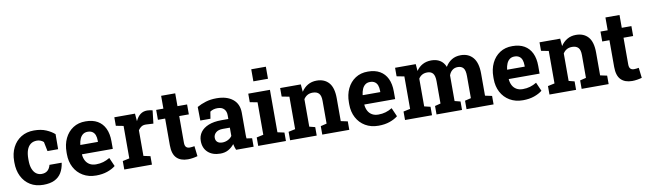

<svg xmlns="http://www.w3.org/2000/svg" viewBox="-42 -1330 6425 1908"><g transform="rotate(-10 3170.5 -376.0)"><path d="M279.3 10.3Q203.1 10.3 147.7 -23.9Q92.3 -58.1 62.5 -118.4Q32.7 -178.7 32.7 -256.3V-271Q32.7 -349.1 63 -409.2Q93.3 -469.2 148.4 -503.7Q203.6 -538.1 278.3 -538.1Q349.6 -538.1 401.1 -515.9Q452.6 -493.7 484.9 -464.4L483.9 -313H376.5L357.4 -407.2Q345.7 -418.9 327.6 -426.3Q309.6 -433.6 291 -433.6Q252 -433.6 226.3 -414.1Q200.7 -394.5 188 -358.4Q175.3 -322.3 175.3 -271V-256.3Q175.3 -202.1 189.5 -167.2Q203.6 -132.3 227.3 -115.7Q251 -99.1 280.3 -99.1Q317.9 -99.1 340.6 -118.9Q363.3 -138.7 372.1 -174.8H493.7L495.1 -171.9Q486.8 -115.7 462.2 -74.7Q437.5 -33.7 392.8 -11.7Q348.1 10.3 279.3 10.3Z M812 10.3Q736.3 10.3 679.7 -23.2Q623 -56.6 592 -115.2Q561 -173.8 561 -249V-268.6Q561 -347.2 590.3 -408Q619.6 -468.8 673.1 -503.7Q726.6 -538.6 799.3 -538.1Q871.1 -538.1 919.9 -509.8Q968.8 -481.4 994.1 -428.2Q1019.5 -375 1019.5 -299.3V-221.7H709L708 -218.8Q710.9 -184.1 725.3 -157Q739.7 -129.9 766.1 -114.5Q792.5 -99.1 830.1 -99.1Q869.1 -99.1 903.1 -109.1Q937 -119.1 969.2 -138.7L1007.8 -50.8Q975.1 -24.4 925.5 -7.1Q876 10.3 812 10.3ZM710 -315.9H886.2V-328.6Q886.2 -360.8 877.7 -384Q869.1 -407.2 850.3 -419.9Q831.5 -432.6 801.8 -432.6Q773.4 -432.6 753.9 -417.7Q734.4 -402.8 723.4 -377Q712.4 -351.1 708.5 -318.4Z M1096.2 0V-85.4L1164.6 -100.1V-427.7L1088.9 -442.4V-528.3H1297.4L1302.7 -462.9L1303.7 -451.2Q1323.2 -494.1 1352.1 -516.1Q1380.9 -538.1 1420.9 -538.1Q1433.6 -538.1 1448.7 -535.9Q1463.9 -533.7 1475.6 -530.3L1460.4 -398.9L1389.6 -402.8Q1359.4 -404.3 1340.6 -392.6Q1321.8 -380.9 1307.1 -358.9V-100.1L1375.5 -85.4V0Z M1737.3 10.3Q1663.6 10.3 1623.8 -30.3Q1584 -70.8 1584 -158.7V-428.2H1511.2V-528.3H1584V-657.7H1726.1V-528.3H1823.2V-428.2H1726.1V-159.2Q1726.1 -128.4 1739 -115.2Q1752 -102.1 1774.4 -102.1Q1786.1 -102.1 1799.8 -103.8Q1813.5 -105.5 1823.2 -107.4L1835.4 -4.4Q1813.5 2 1787.8 6.1Q1762.2 10.3 1737.3 10.3Z M2065.4 10.3Q1986.8 10.3 1940.4 -32Q1894 -74.2 1894 -147Q1894 -196.8 1921.1 -234.4Q1948.2 -272 2001.2 -293.5Q2054.2 -314.9 2131.8 -314.9H2201.7V-354Q2201.7 -392.1 2179.4 -415.8Q2157.2 -439.5 2112.8 -439.5Q2089.8 -439.5 2071.5 -433.8Q2053.2 -428.2 2038.6 -418L2027.3 -348.1H1924.8L1922.9 -485.4Q1964.4 -508.8 2012.7 -523.4Q2061 -538.1 2120.6 -538.1Q2224.1 -538.1 2284.2 -490Q2344.2 -441.9 2344.2 -352.5V-134.8Q2344.2 -124 2344.5 -113.5Q2344.7 -103 2346.2 -93.3L2401.4 -85.4V0H2224.6Q2219.2 -13.7 2213.9 -29.3Q2208.5 -44.9 2206.1 -60.5Q2180.7 -28.3 2146.2 -9Q2111.8 10.3 2065.4 10.3ZM2103.5 -95.2Q2133.3 -95.2 2160.2 -108.6Q2187 -122.1 2201.7 -144V-227.5H2131.3Q2084.5 -227.5 2060.3 -206.1Q2036.1 -184.6 2036.1 -154.3Q2036.1 -126 2054 -110.6Q2071.8 -95.2 2103.5 -95.2Z M2447.8 0V-85.4L2516.6 -100.1V-427.7L2440.4 -442.4V-528.3H2659.2V-100.1L2727.5 -85.4V0ZM2511.7 -640.1V-761.7H2659.2V-640.1Z M2769.5 0V-85.4L2837.9 -100.1V-427.7L2762.2 -442.4V-528.3H2970.7L2977.1 -452.6Q3003.4 -493.2 3042.2 -515.6Q3081.1 -538.1 3130.9 -538.1Q3209.5 -538.1 3253.9 -487.8Q3298.3 -437.5 3298.3 -330.1V-100.1L3366.7 -85.4V0H3094.2V-85.4L3155.3 -100.1V-329.6Q3155.3 -382.8 3134.3 -405Q3113.3 -427.2 3071.8 -427.2Q3041 -427.2 3018.3 -414.3Q2995.6 -401.4 2980.5 -377.4V-100.1L3038.1 -85.4V0Z M3661.1 10.3Q3585.4 10.3 3528.8 -23.2Q3472.2 -56.6 3441.2 -115.2Q3410.2 -173.8 3410.2 -249V-268.6Q3410.2 -347.2 3439.5 -408Q3468.8 -468.8 3522.2 -503.7Q3575.7 -538.6 3648.4 -538.1Q3720.2 -538.1 3769 -509.8Q3817.9 -481.4 3843.3 -428.2Q3868.7 -375 3868.7 -299.3V-221.7H3558.1L3557.1 -218.8Q3560.1 -184.1 3574.5 -157Q3588.9 -129.9 3615.2 -114.5Q3641.6 -99.1 3679.2 -99.1Q3718.3 -99.1 3752.2 -109.1Q3786.1 -119.1 3818.4 -138.7L3856.9 -50.8Q3824.2 -24.4 3774.7 -7.1Q3725.1 10.3 3661.1 10.3ZM3559.1 -315.9H3735.4V-328.6Q3735.4 -360.8 3726.8 -384Q3718.3 -407.2 3699.5 -419.9Q3680.7 -432.6 3650.9 -432.6Q3622.6 -432.6 3603 -417.7Q3583.5 -402.8 3572.5 -377Q3561.5 -351.1 3557.6 -318.4Z M3929.2 0V-85.4L3998 -100.1V-427.7L3921.9 -442.4V-528.3H4130.4L4136.2 -458.5Q4161.6 -496.6 4200 -517.3Q4238.3 -538.1 4288.6 -538.1Q4339.4 -538.1 4375.7 -515.6Q4412.1 -493.2 4430.2 -447.8Q4454.6 -490.2 4493.7 -514.2Q4532.7 -538.1 4585.4 -538.1Q4663.6 -538.1 4708.7 -484.9Q4753.9 -431.6 4753.9 -322.8V-100.1L4822.8 -85.4V0H4549.8V-85.4L4611.3 -100.1V-323.2Q4611.3 -381.8 4592 -404.5Q4572.8 -427.2 4536.1 -427.2Q4502.9 -427.2 4480 -408.4Q4457 -389.6 4446.8 -358.9V-100.1L4504.4 -85.4V0H4247.1V-85.4L4304.7 -100.1V-323.2Q4304.7 -380.4 4285.4 -403.8Q4266.1 -427.2 4228.5 -427.2Q4198.2 -427.2 4176.3 -415Q4154.3 -402.8 4140.1 -379.9V-100.1L4201.7 -85.4V0Z M5118.7 10.3Q5043 10.3 4986.3 -23.2Q4929.7 -56.6 4898.7 -115.2Q4867.7 -173.8 4867.7 -249V-268.6Q4867.7 -347.2 4897 -408Q4926.3 -468.8 4979.7 -503.7Q5033.2 -538.6 5106 -538.1Q5177.7 -538.1 5226.6 -509.8Q5275.4 -481.4 5300.8 -428.2Q5326.2 -375 5326.2 -299.3V-221.7H5015.6L5014.6 -218.8Q5017.6 -184.1 5032 -157Q5046.4 -129.9 5072.8 -114.5Q5099.1 -99.1 5136.7 -99.1Q5175.8 -99.1 5209.7 -109.1Q5243.7 -119.1 5275.9 -138.7L5314.5 -50.8Q5281.7 -24.4 5232.2 -7.1Q5182.6 10.3 5118.7 10.3ZM5016.6 -315.9H5192.9V-328.6Q5192.9 -360.8 5184.3 -384Q5175.8 -407.2 5157 -419.9Q5138.2 -432.6 5108.4 -432.6Q5080.1 -432.6 5060.5 -417.7Q5041 -402.8 5030 -377Q5019 -351.1 5015.1 -318.4Z M5386.7 0V-85.4L5455.1 -100.1V-427.7L5379.4 -442.4V-528.3H5587.9L5594.2 -452.6Q5620.6 -493.2 5659.4 -515.6Q5698.2 -538.1 5748 -538.1Q5826.7 -538.1 5871.1 -487.8Q5915.5 -437.5 5915.5 -330.1V-100.1L5983.9 -85.4V0H5711.4V-85.4L5772.5 -100.1V-329.6Q5772.5 -382.8 5751.5 -405Q5730.5 -427.2 5689 -427.2Q5658.2 -427.2 5635.5 -414.3Q5612.8 -401.4 5597.7 -377.4V-100.1L5655.3 -85.4V0Z M6220.7 10.3Q6147 10.3 6107.2 -30.3Q6067.4 -70.8 6067.4 -158.7V-428.2H5994.6V-528.3H6067.4V-657.7H6209.5V-528.3H6306.6V-428.2H6209.5V-159.2Q6209.5 -128.4 6222.4 -115.2Q6235.4 -102.1 6257.8 -102.1Q6269.5 -102.1 6283.2 -103.8Q6296.9 -105.5 6306.6 -107.4L6318.8 -4.4Q6296.9 2 6271.2 6.1Q6245.6 10.3 6220.7 10.3Z"/></g></svg>

Font: Roboto Slab LO
Style: Bold
Weight: 700
Designer: Google
Version: Version 2.000